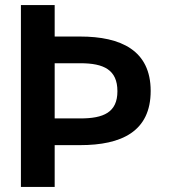

<svg xmlns="http://www.w3.org/2000/svg" viewBox="-20 -742 672 762"><path d="M197 -491H299C392 -491 446 -465 446 -380C446 -296 391 -272 299 -272H197ZM197 0V-166H298C462 -166 578 -220 578 -381C578 -542 460 -597 298 -597H197V-722H63V0Z"/></svg>

Font: Perun SemiBold
Style: Regular
Weight: 600
Foundry: Copyright (c) Stefan Peev, Context Ltd, 2016
Version: Version 1.089